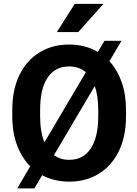

<svg xmlns="http://www.w3.org/2000/svg" viewBox="-20 -958 728 1023"><path d="M651.4 -372.1V-338.4Q651.4 -230.5 613 -152.3Q574.7 -74.2 506.6 -32.2Q438.5 9.8 349.1 9.8Q269 9.8 204.6 -24.4L163.1 45.9H71.8L141.1 -71.8Q96.2 -116.7 70.8 -184.3Q45.4 -252 45.4 -338.4V-372.1Q45.4 -480.5 83.7 -558.6Q122.1 -636.7 190.4 -678.7Q258.8 -720.7 348.1 -720.7Q434.1 -720.7 501.5 -681.2L536.6 -740.7H627.4L563 -631.8Q605 -586.4 628.2 -520.8Q651.4 -455.1 651.4 -372.1ZM193.8 -338.4Q193.8 -254.9 216.8 -199.7L437.5 -573.2Q401.4 -604 348.1 -604Q273.9 -604 233.9 -544.7Q193.8 -485.4 193.8 -373ZM503.4 -338.4V-373Q503.4 -447.3 484.9 -499.5L267.6 -131.3Q301.8 -106.4 349.1 -106.4Q423.3 -106.4 463.4 -166.5Q503.4 -226.6 503.4 -338.4ZM282.7 -787.1 378.4 -937.5H531.2L397 -787.1Z"/></svg>

Font: Vazirmatn RD FD
Style: Bold
Weight: 700
Designer: Saber Rastikerdar
Foundry: Saber Rastikerdar
Version: Version 33.003